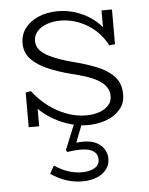

<svg xmlns="http://www.w3.org/2000/svg" viewBox="-53 -527 638 822"><g transform="rotate(-5 266.5 -116.5)"><path d="M312 13Q276 13 239 2.5Q202 -8 169 -26.5Q136 -45 111.5 -68Q87 -91 75 -116L104 -101V0H59V-149L82 -153Q108 -118 144 -90Q180 -62 222.5 -45.5Q265 -29 309 -29Q338 -29 363 -37Q388 -45 404 -61.5Q420 -78 420 -102Q420 -125 407.5 -142.5Q395 -160 373 -172.5Q351 -185 322 -194.5Q293 -204 259 -212Q208 -225 164 -243.5Q120 -262 92 -290Q64 -318 64 -360Q64 -396 84 -423.5Q104 -451 141 -467.5Q178 -484 226 -484Q273 -484 316.5 -467Q360 -450 392 -421Q424 -392 440 -357L413 -373V-471H458V-322L433 -319Q413 -359 381 -386.5Q349 -414 311 -428.5Q273 -443 234 -443Q202 -443 175.5 -433.5Q149 -424 133.5 -406.5Q118 -389 118 -365Q118 -344 130.5 -328.5Q143 -313 165 -301Q187 -289 215.5 -279Q244 -269 276 -261Q327 -248 372.5 -230Q418 -212 446 -182.5Q474 -153 474 -105Q474 -66 450.5 -39.5Q427 -13 390.5 0Q354 13 312 13ZM269 251Q233 251 200.5 240.5Q168 230 133 207L152 173Q182 193 211 202.5Q240 212 269 212Q303 212 324 199.5Q345 187 345 164Q345 140 326.5 127.5Q308 115 275 115Q256 115 241.5 116.5Q227 118 214 120L209 112L257 -6H291L256 84Q263 83 270.5 82.5Q278 82 287 82Q334 82 360.5 105.5Q387 129 387 164Q387 190 372 209.5Q357 229 330.5 240Q304 251 269 251Z"/></g></svg>

Font: BioRhyme ExtraBold Light
Style: Regular
Weight: 300
Version: Version 1.600;gftools[0.9.33]